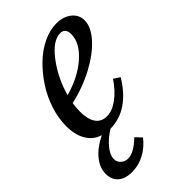

<svg xmlns="http://www.w3.org/2000/svg" viewBox="-247 -621 936 936"><g transform="rotate(-45 221.0 -153.0)"><path d="M210.9 121.1 240.2 151.9Q209.5 191.4 168.9 212.6Q128.4 233.9 83 233.9Q37.1 233.9 11.5 211.4Q-14.2 189 -14.2 148.9Q-14.2 106.9 17.3 68.4Q48.8 29.8 106 2Q61.5 -11.7 37.8 -51.5Q14.2 -91.3 14.2 -152.8Q14.2 -206.5 32.7 -263.4Q51.3 -320.3 83.3 -368.9Q115.2 -417.5 155.5 -456.5Q195.8 -495.6 242.7 -517.8Q289.6 -540 334 -540Q381.8 -540 412.4 -515.6Q442.9 -491.2 442.9 -453.1Q442.9 -407.7 398.7 -358.4Q354.5 -309.1 279.1 -268.8Q203.6 -228.5 116.2 -209Q111.8 -180.7 111.8 -153.8Q111.8 -100.6 131.6 -72.8Q151.4 -44.9 189 -44.9Q225.6 -44.9 265.4 -74Q305.2 -103 338.9 -153.8L371.1 -132.8Q285.6 8.3 158.2 9.8Q116.2 35.6 90.6 67.4Q64.9 99.1 64.9 126Q64.9 146 80.1 159.9Q95.2 173.8 116.2 173.8Q156.7 173.8 210.9 121.1ZM314 -493.2Q263.2 -493.2 207.8 -420.7Q152.3 -348.1 126 -253.9Q222.7 -280.3 285.9 -335.9Q349.1 -391.6 349.1 -451.2Q349.1 -493.2 314 -493.2Z"/></g></svg>

Font: Libre Baskerville
Style: Italic
Weight: 400
Designer: Pablo Impallari, Rodrigo Fuenzalida
Foundry: Pablo Impallari, Rodrigo Fuenzalida
Version: Version 1.000